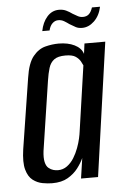

<svg xmlns="http://www.w3.org/2000/svg" viewBox="-49 -663 463 708"><g transform="rotate(-5 183.0 -309.5)"><path d="M116 8Q100 8 80.5 4.5Q61 1 44.5 -11.5Q28 -24 20.5 -51Q13 -78 20 -126L61 -387Q69 -441 89 -465.5Q109 -490 134.5 -496.5Q160 -503 184 -503Q218 -503 242.5 -491Q267 -479 274 -457L279 -495H356L286 0H223L234 -75Q226 -57 211.5 -38Q197 -19 174 -5.5Q151 8 116 8ZM141 -38Q160 -38 175 -49Q190 -60 200.5 -77Q211 -94 218 -113Q225 -132 228.5 -148Q232 -164 233 -173L268 -415Q266 -420 260.5 -430Q255 -440 243 -448.5Q231 -457 205 -457Q177 -457 163 -446.5Q149 -436 143 -416.5Q137 -397 133 -370L94 -113Q91 -88 94.5 -72.5Q98 -57 106.5 -50Q115 -43 124 -40.5Q133 -38 141 -38ZM276 -553Q262 -553 252.5 -558Q243 -563 230 -571Q222 -577 212 -583Q202 -589 190 -589Q178 -589 168.5 -580Q159 -571 155 -554H128Q134 -586 152 -606.5Q170 -627 196 -627Q211 -627 222.5 -621.5Q234 -616 245 -608Q255 -602 263.5 -597.5Q272 -593 282 -593Q296 -593 304.5 -601Q313 -609 318 -625H348Q341 -592 320.5 -572.5Q300 -553 276 -553Z"/></g></svg>

Font: Alumni Sans Medium
Style: Italic
Weight: 500
Italic angle: -8°
Designer: Robert E. Leuschke
Foundry: Robert E. Leuschke
Version: Version 1.016